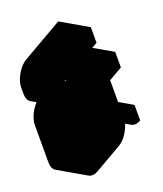

<svg xmlns="http://www.w3.org/2000/svg" viewBox="-210 -998 983 1157"><g transform="rotate(-20 281.5 -419.5)"><path d="M130 -250Q130 -277 142 -306.5Q154 -336 174 -361.5Q194 -387 217 -400Q182 -380 156 -395Q130 -410 130 -450V-490Q130 -517 142 -546.5Q154 -576 174 -601.5Q194 -627 217 -640L476 -790V-690L217 -540V-400L303 -450Q338 -470 364 -455Q390 -440 390 -400Q390 -427 402 -456.5Q414 -486 433.5 -511.5Q453 -537 476 -550L563 -600V-500L476 -450V-210L563 -260V-160Q528 -140 502 -155Q476 -170 476 -210Q476 -184 464 -154Q452 -124 432.5 -98.5Q413 -73 390 -60L217 40Q182 60 156 45Q130 30 130 -10ZM217 -60 390 -160V-400L217 -300ZM476 -210Q476 -170 502 -155L329 -255Q303 -270 303 -310ZM563 -260 476 -210 303 -310 390 -360ZM563 -600 476 -550Q453 -537 433.5 -511.5Q414 -486 402 -456.5Q390 -427 390 -400L217 -500Q217 -527 228.9 -556.5Q240.7 -586 260.5 -611.5Q280.3 -637 303 -650L390 -700ZM390 -160 217 -60 43 -160 217 -260ZM390 -400V-160L217 -260V-500ZM217 -400Q194 -387 174 -361.5Q154 -336 142 -306.5Q130 -277 130 -250V-10Q130 30 156 45L-17 -55Q-43 -70 -43 -110V-350Q-43 -377 -31 -406.5Q-19 -436 0.7 -461.5Q20.4 -487 43 -500ZM364 -455Q338 -470 303 -450L217 -400L43 -500L130 -550Q164 -570 190 -555ZM476 -790 217 -640Q194 -627 174 -601.5Q154 -576 142 -546.5Q130 -517 130 -490V-450Q130 -410 156 -395L-17 -495Q-43 -510 -43 -550V-590Q-43 -617 -31 -646.5Q-19 -676 0.7 -701.5Q20.4 -727 43 -740L303 -890Z"/></g></svg>

Font: Nabla Normal
Style: Regular
Weight: 400
Designer: Arthur Reinders Folmer
Version: Version 1.000